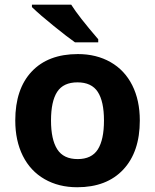

<svg xmlns="http://www.w3.org/2000/svg" viewBox="-20 -786 659 816"><path d="M196.8 -273.9Q196.8 -192.9 223.4 -151.4Q250 -109.9 310.1 -109.9Q369.6 -109.9 395.8 -151.1Q421.9 -192.4 421.9 -273.9Q421.9 -355 395.5 -395.5Q369.1 -436 309.1 -436Q249.5 -436 223.1 -395.8Q196.8 -355.5 196.8 -273.9ZM574.2 -273.9Q574.2 -140.6 503.9 -65.4Q433.6 9.8 308.1 9.8Q229.5 9.8 169.4 -24.7Q109.4 -59.1 77.1 -123.5Q44.9 -188 44.9 -273.9Q44.9 -407.7 114.7 -481.9Q184.6 -556.2 311 -556.2Q389.6 -556.2 449.7 -522Q509.8 -487.8 542 -423.8Q574.2 -359.9 574.2 -273.9ZM298.8 -606Q268.1 -627.4 208.5 -675.5Q148.9 -723.6 115.7 -755.9V-766.1H282.7Q313.5 -716.8 397.5 -619.1V-606Z"/></svg>

Font: Zoram GWebM
Style: Bold
Weight: 700
Foundry: Ascender Corporation
Version: Version 1.000